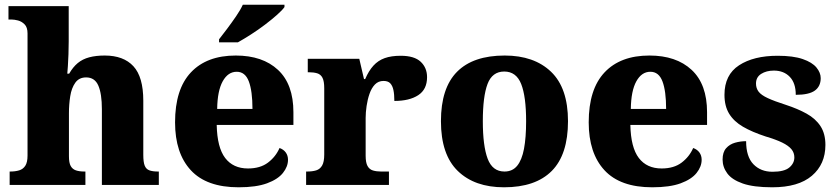

<svg xmlns="http://www.w3.org/2000/svg" viewBox="-20 -786 3560 816"><path d="M21 0V-57H24Q45 -57 61.5 -62Q78 -67 87.5 -81.5Q97 -96 97 -125V-644Q97 -670 84.5 -682.5Q72 -695 56.5 -699Q41 -703 30 -703H16V-760H272V-610Q272 -583 271 -555.5Q270 -528 268.5 -505.5Q267 -483 266 -473H274Q290 -501 310.5 -518Q331 -535 359.5 -542.5Q388 -550 425 -550Q505 -550 547 -504.5Q589 -459 589 -358V-128Q589 -97 595 -82Q601 -67 615 -62Q629 -57 651 -57H655V0H413V-322Q413 -387 398 -422Q383 -457 346 -457Q316 -457 300 -434.5Q284 -412 278.5 -377Q273 -342 273 -305V-122Q273 -94 280.5 -80.5Q288 -67 302.5 -62Q317 -57 339 -57H343V0Z M994 10Q858 10 791 -62.5Q724 -135 724 -266Q724 -407 791.5 -478.5Q859 -550 982 -550Q1096 -550 1161.5 -489Q1227 -428 1227 -309V-255H901Q903 -159 937 -114.5Q971 -70 1034 -70Q1086 -70 1119 -95Q1152 -120 1168 -157Q1185 -151 1194.5 -138Q1204 -125 1204 -107Q1204 -78 1182.5 -51Q1161 -24 1115 -7Q1069 10 994 10ZM1053 -323Q1053 -399 1037.5 -440Q1022 -481 986 -481Q949 -481 926.5 -440.5Q904 -400 903 -323ZM911 -619Q926 -638 945.5 -664Q965 -690 983.5 -717Q1002 -744 1012 -766H1189V-756Q1180 -743 1157.5 -723Q1135 -703 1106 -681Q1077 -659 1046.5 -639.5Q1016 -620 991 -606H911Z M1281 0V-57H1285Q1308 -57 1324 -62Q1340 -67 1349 -82.5Q1358 -98 1358 -129V-411Q1358 -441 1350.5 -455.5Q1343 -470 1328 -474.5Q1313 -479 1291 -479H1288V-536H1507L1527 -450H1532Q1547 -485 1567 -507Q1587 -529 1615 -539Q1643 -549 1683 -549Q1741 -549 1768 -523.5Q1795 -498 1795 -458Q1795 -406 1757.5 -381.5Q1720 -357 1656 -357Q1656 -385 1652 -403.5Q1648 -422 1638.5 -432Q1629 -442 1610 -442Q1588 -442 1573.5 -427Q1559 -412 1550.5 -387.5Q1542 -363 1538 -335.5Q1534 -308 1534 -285V-124Q1534 -95 1542 -80.5Q1550 -66 1565 -61.5Q1580 -57 1599 -57H1633V0Z M2122 10Q1997 10 1925.5 -59.5Q1854 -129 1854 -271Q1854 -412 1922.5 -481Q1991 -550 2125 -550Q2250 -550 2322 -481Q2394 -412 2394 -271Q2394 -129 2325 -59.5Q2256 10 2122 10ZM2124 -57Q2158 -57 2178 -81.5Q2198 -106 2207 -153.5Q2216 -201 2216 -271Q2216 -376 2195 -429Q2174 -482 2123 -482Q2072 -482 2052 -429Q2032 -376 2032 -271Q2032 -166 2052.5 -111.5Q2073 -57 2124 -57Z M2752 10Q2616 10 2549 -62.5Q2482 -135 2482 -266Q2482 -407 2549.5 -478.5Q2617 -550 2740 -550Q2854 -550 2919.5 -489Q2985 -428 2985 -309V-255H2659Q2661 -159 2695 -114.5Q2729 -70 2792 -70Q2844 -70 2877 -95Q2910 -120 2926 -157Q2943 -151 2952.5 -138Q2962 -125 2962 -107Q2962 -78 2940.5 -51Q2919 -24 2873 -7Q2827 10 2752 10ZM2811 -323Q2811 -399 2795.5 -440Q2780 -481 2744 -481Q2707 -481 2684.5 -440.5Q2662 -400 2661 -323Z M3262 10Q3183 10 3137 -6Q3091 -22 3071 -49Q3051 -76 3051 -108Q3051 -139 3066 -156Q3081 -173 3104 -179.5Q3127 -186 3151 -186Q3151 -120 3182 -88Q3213 -56 3263 -56Q3313 -56 3334.5 -74Q3356 -92 3356 -117Q3356 -137 3343.5 -152Q3331 -167 3304.5 -180Q3278 -193 3234 -206Q3176 -225 3137.5 -247.5Q3099 -270 3079 -302.5Q3059 -335 3059 -383Q3059 -468 3121 -508.5Q3183 -549 3285 -549Q3351 -549 3391.5 -535Q3432 -521 3450 -499Q3468 -477 3468 -454Q3468 -419 3443 -401Q3418 -383 3362 -383Q3362 -433 3336.5 -459.5Q3311 -486 3269 -486Q3237 -486 3215 -472Q3193 -458 3193 -431Q3193 -411 3204 -396.5Q3215 -382 3243 -369Q3271 -356 3321 -340Q3370 -324 3408 -303Q3446 -282 3467 -250Q3488 -218 3488 -170Q3488 -88 3430.5 -39Q3373 10 3262 10Z"/></svg>

Font: Noto Serif Armenian ExtraBold
Style: Regular
Weight: 800
Version: Version 2.007